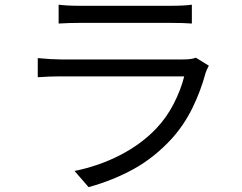

<svg xmlns="http://www.w3.org/2000/svg" viewBox="-20 -746 1017 806"><path d="M312.9 -721.7H697.6Q752.6 -721.7 785.4 -726.3V-647.2Q752.1 -649.9 696.3 -649.9H312.9Q271.2 -649.9 226.1 -647.2V-726.3Q261.6 -721.7 312.9 -721.7ZM843.6 -441.7Q822.4 -362.8 787.3 -291.7Q752.2 -220.7 701.2 -164.1Q629 -85.3 542.1 -37Q455.1 11.2 351.9 39.6L293 -28.3Q396.2 -49.3 485.4 -95.4Q574.5 -141.5 636.8 -207.5Q679.2 -252.3 709.1 -310.2Q739 -368.2 753.3 -425.4H233.3Q186.5 -425.4 138.5 -421.8V-502.1Q198.7 -496.5 233.3 -496.5H748.8Q786.1 -496.5 802.1 -503.9L856.6 -470.2Q846.4 -450.1 843.6 -441.7Z"/></svg>

Font: Min Sans VF VF
Style: Regular
Weight: 400
Designer: Jinseong-Kim, NotoSansCJK, Nunito
Foundry: Jinseong-Kim
Version: Version 1.420;Glyphs 3.1.2 (3151)